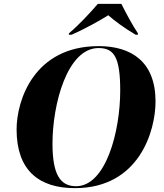

<svg xmlns="http://www.w3.org/2000/svg" viewBox="-20 -964 852 995"><path d="M337 -791V-784H351C420 -814 500 -859 541 -885C572 -858 620 -821 683 -784H694L695 -791C671 -825 628 -905 609 -944H487C446 -896 391 -837 337 -791ZM368 11C703 11 786 -288 786 -438C786 -644 661 -725 491 -725C157 -725 66 -445 66 -293C66 -80 183 11 368 11ZM374 1C292 1 252 -60 252 -220C252 -423 328 -715 491 -715C572 -715 603 -666 603 -494C603 -284 529 1 374 1Z"/></svg>

Font: Noto Serif Display ExtraBold
Style: Italic
Weight: 800
Italic angle: -12°
Designer: Monotype Design Team
Foundry: Monotype Imaging Inc.
Version: Version 2.009